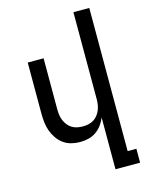

<svg xmlns="http://www.w3.org/2000/svg" viewBox="-137 -821 874 1122"><g transform="rotate(-15 300.0 -260.0)"><path d="M419 215V-99Q410 -75 394.5 -54Q379 -33 358 -18.5Q337 -4 312 2Q287 8 261 8Q235 8 209 1.5Q183 -5 161.5 -20.5Q140 -36 124.5 -58.5Q109 -81 100 -106Q91 -131 88 -157.5Q85 -184 85 -210V-520H181V-210Q181 -193 183.5 -176Q186 -159 192.5 -143.5Q199 -128 209.5 -114.5Q220 -101 234.5 -92Q249 -83 266 -79.5Q283 -76 300 -76Q317 -76 334 -79.5Q351 -83 365.5 -92Q380 -101 390.5 -114.5Q401 -128 407.5 -143.5Q414 -159 416.5 -176Q419 -193 419 -210V-735H515V131H568V215Z"/></g></svg>

Font: Iosevka Medium Extended
Style: Regular
Weight: 500
Width: 7
Monospace: yes
Designer: Belleve Invis
Foundry: Belleve Invis
Version: Version 32.5.0; ttfautohint (v1.8.4)